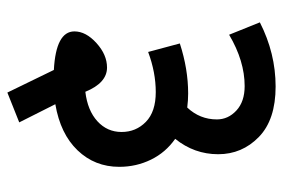

<svg xmlns="http://www.w3.org/2000/svg" viewBox="-144 -546 772 524"><g transform="rotate(90 242.0 -284.0)"><path d="M65.7 -101.1Q65.7 -132.5 97.6 -161.3Q129.4 -190.1 164.3 -190.1Q206.3 -190.1 230.5 -130.9Q281.6 -137 310.9 -163.8Q340.2 -190.6 340.2 -229.8Q340.2 -269 312.7 -296Q285.1 -323.1 231.3 -323.1Q177.5 -323.1 121.8 -302.3L98.6 -388.8Q168.4 -411.5 235.1 -411.5Q253.3 -411.5 273.5 -409Q305.9 -443.4 305.9 -489.9Q305.9 -520.7 281.6 -543.2Q257.3 -565.7 214.9 -565.7Q146.6 -565.7 74.8 -523.3L41 -607.2Q125.4 -650.2 216.1 -650.2Q306.9 -650.2 353.9 -604.4Q400.9 -558.6 400.9 -493.4Q400.9 -428.2 358.9 -376.1Q395.9 -350.4 415.6 -310.2Q435.3 -270 435.3 -223.5Q435.3 -156.7 390.3 -109.7Q345.3 -62.7 264.4 -49L314 49.5L232.6 81.9L170.9 -45Q65.7 -50.6 65.7 -101.1Z"/></g></svg>

Font: Khula SemiBold
Style: Regular
Weight: 600
Designer: Erin McLaughlin, Steve Matteson
Version: Version 1.002;PS 1.0;hotconv 1.0.72;makeotf.lib2.5.5900; ttf